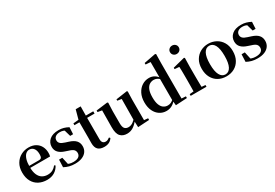

<svg xmlns="http://www.w3.org/2000/svg" viewBox="50 -1857 4166 2910"><g transform="rotate(-30 2132.5 -401.5)"><path d="M316.2 16.2Q235.8 16.2 173.2 -16.5Q110.6 -49.1 75.1 -113Q39.6 -176.9 39.6 -268.8Q39.6 -358.8 77.6 -422.2Q115.5 -485.7 177.2 -518.8Q238.9 -551.9 309.4 -551.9Q383.1 -551.9 433.5 -522.5Q483.8 -493.1 509.6 -443.2Q535.4 -393.3 535.4 -330.9Q535.4 -296.1 528.7 -270.2H98.1V-304.6H353.4Q385.5 -304.6 396.9 -322.2Q408.3 -339.8 408.3 -380.4Q408.3 -446.3 380.2 -482.2Q352.1 -518 304.1 -518Q270.7 -518 242.6 -492.9Q214.6 -467.8 198.1 -416Q181.7 -364.1 181.7 -282.7Q181.7 -200.5 204.9 -148.2Q228 -95.8 268.8 -71.7Q309.5 -47.5 361.4 -47.5Q414.4 -47.5 450.9 -67.7Q487.3 -87.9 514.2 -123.2L532.1 -109.9Q500.6 -49.8 445.7 -16.8Q390.7 16.2 316.2 16.2Z M804.3 16.2Q749.6 16.2 704.7 4.5Q659.8 -7.2 616.9 -30.3L622.2 -160.4H679.1L709.6 -20.6L661.6 -26V-62Q693.7 -41.1 723.9 -30.7Q754.2 -20.4 794.8 -20.4Q855.1 -20.4 886.7 -43Q918.2 -65.7 918.2 -107.2Q918.2 -140.9 897.7 -164Q877.1 -187.1 816.5 -204.9L760.7 -223.9Q695.9 -244.5 658.7 -282.6Q621.5 -320.7 621.5 -382Q621.5 -455.6 677.2 -503.8Q732.9 -551.9 836.2 -551.9Q884.5 -551.9 923.9 -540.7Q963.2 -529.5 1005.1 -507.2L999.1 -387.7H948.1L909.6 -521.5L952 -507.8V-477Q921.7 -497.5 897.1 -506.7Q872.5 -515.8 838.8 -515.8Q789 -515.8 760.6 -493.1Q732.2 -470.4 732.2 -431.8Q732.2 -401.6 753.6 -379.1Q774.9 -356.6 831.8 -339.1L887.9 -321.1Q965.8 -296.3 1000.4 -256.6Q1035.1 -217 1035.1 -158.3Q1035.1 -105.4 1007.8 -66.1Q980.4 -26.7 929 -5.3Q877.6 16.2 804.3 16.2Z M1240.4 -496.1V-535.7H1437.2V-496.1ZM1316.1 16.2Q1244.7 16.2 1208.1 -19.3Q1171.5 -54.8 1171.5 -131.7Q1171.5 -159.8 1172 -182.4Q1172.5 -205 1172.5 -234.7V-496.1H1085V-527.5L1194.7 -538L1176.1 -525.2L1222.5 -695.8H1309.3L1307.2 -519.3V-508.7V-123.8Q1307.2 -81.6 1324.7 -62.3Q1342.2 -43 1373.3 -43Q1393.4 -43 1409 -50.4Q1424.7 -57.9 1444.7 -72.5L1460.2 -56Q1438.7 -21.1 1403.3 -2.5Q1367.9 16.2 1316.1 16.2Z M1714.7 16.2Q1641.1 16.2 1599.2 -29.3Q1557.3 -74.7 1558.3 -187.9L1561 -497.7L1591 -475.4L1487.4 -493.5V-520.2L1687 -545.4L1699.2 -534.8L1693.7 -388.7V-177.8Q1693.7 -111 1716.7 -85.3Q1739.7 -59.5 1780.8 -59.5Q1823.7 -59.5 1861.5 -85.8Q1899.3 -112.1 1928.6 -153.8L1962.2 -103H1915Q1877.4 -51 1827.8 -17.4Q1778.2 16.2 1714.7 16.2ZM1906.6 12.4 1901.4 -109.4V-111.9L1904.6 -481.6L1832.7 -493.2V-516.6L2029.9 -545.4L2040.6 -534.8L2036.6 -388.7V-35L2104.6 -28.5V0.7Z M2404.5 16.2Q2340 16.2 2287.9 -17.7Q2235.7 -51.5 2205.6 -114.2Q2175.6 -176.8 2175.6 -263.1Q2175.6 -352.4 2208.9 -417.2Q2242.2 -482 2297.4 -517Q2352.7 -551.9 2418.5 -551.9Q2468.9 -551.9 2509.4 -528.1Q2549.8 -504.4 2583.8 -453.6H2593.1L2576.3 -436.8Q2548.9 -465.9 2522.3 -478.3Q2495.7 -490.8 2467.9 -490.8Q2427.2 -490.8 2393.5 -469.9Q2359.9 -449.1 2339.6 -400.1Q2319.4 -351.2 2319.4 -267.7Q2319.4 -188.6 2338.1 -139.8Q2356.9 -91.1 2389.4 -68.9Q2421.9 -46.7 2462.3 -46.7Q2493.5 -46.7 2520.5 -59.4Q2547.5 -72.1 2573.8 -100.9L2592.6 -80.8H2582.1Q2548.8 -34.5 2504 -9.1Q2459.1 16.2 2404.5 16.2ZM2568 11.2 2558.7 -81.1V-83.3V-457.2L2563.4 -468.4V-747.1L2478.4 -753.3V-780.3L2681.9 -819L2696.2 -810L2693.2 -652.7V-34.7L2767.1 -29.9V0Z M2833.2 0V-29.9L2939.8 -40.2H3001.8L3109.8 -29.9V0ZM2903.6 0Q2904.6 -25.5 2905.3 -67.4Q2905.9 -109.4 2906.4 -154.8Q2906.9 -200.3 2906.9 -234.8V-308Q2906.9 -358.3 2906.3 -394.3Q2905.6 -430.4 2903.6 -466.2L2824.5 -472.9V-497.4L3032.1 -550.4L3044.8 -541.7L3041.4 -387.9V-234.8Q3041.4 -200.3 3041.9 -154.8Q3042.4 -109.4 3043.2 -67.4Q3044.1 -25.5 3045.1 0ZM2968.8 -655Q2937.6 -655 2915 -675.4Q2892.5 -695.9 2892.5 -728.8Q2892.5 -760.3 2915 -780.9Q2937.6 -801.4 2968.8 -801.4Q3000.5 -801.4 3022.9 -780.9Q3045.3 -760.3 3045.3 -728.8Q3045.3 -695.9 3022.9 -675.4Q3000.5 -655 2968.8 -655Z M3454 16.2Q3374.7 16.2 3313.5 -18.3Q3252.3 -52.8 3217.5 -117Q3182.6 -181.2 3182.6 -269.8Q3182.6 -359.1 3219.8 -422Q3257 -484.9 3318.9 -518.4Q3380.8 -551.9 3454 -551.9Q3528.1 -551.9 3590.1 -518.8Q3652 -485.6 3689.2 -422.7Q3726.4 -359.8 3726.4 -269.8Q3726.4 -180.5 3691 -116.3Q3655.6 -52 3594.4 -17.9Q3533.2 16.2 3454 16.2ZM3454 -17.5Q3515 -17.5 3548.4 -80.1Q3581.7 -142.6 3581.7 -268.1Q3581.7 -394.2 3548.4 -456.1Q3515 -518 3454 -518Q3393.7 -518 3360 -456.1Q3326.2 -394.2 3326.2 -268.1Q3326.2 -142.6 3360 -80.1Q3393.7 -17.5 3454 -17.5Z M3998.3 16.2Q3943.6 16.2 3898.7 4.5Q3853.8 -7.2 3810.9 -30.3L3816.2 -160.4H3873.1L3903.6 -20.6L3855.6 -26V-62Q3887.7 -41.1 3917.9 -30.7Q3948.2 -20.4 3988.8 -20.4Q4049.1 -20.4 4080.7 -43Q4112.2 -65.7 4112.2 -107.2Q4112.2 -140.9 4091.7 -164Q4071.1 -187.1 4010.5 -204.9L3954.7 -223.9Q3889.9 -244.5 3852.7 -282.6Q3815.5 -320.7 3815.5 -382Q3815.5 -455.6 3871.2 -503.8Q3926.9 -551.9 4030.2 -551.9Q4078.5 -551.9 4117.9 -540.7Q4157.2 -529.5 4199.1 -507.2L4193.1 -387.7H4142.1L4103.6 -521.5L4146 -507.8V-477Q4115.7 -497.5 4091.1 -506.7Q4066.5 -515.8 4032.8 -515.8Q3983 -515.8 3954.6 -493.1Q3926.2 -470.4 3926.2 -431.8Q3926.2 -401.6 3947.6 -379.1Q3968.9 -356.6 4025.8 -339.1L4081.9 -321.1Q4159.8 -296.3 4194.4 -256.6Q4229.1 -217 4229.1 -158.3Q4229.1 -105.4 4201.8 -66.1Q4174.4 -26.7 4123 -5.3Q4071.6 16.2 3998.3 16.2Z"/></g></svg>

Font: Noto Serif HK ExtraLight
Style: Regular
Weight: 200
Designer: Ryoko NISHIZUKA 西塚涼子 (kana & ideographs); Frank Grießhammer (Latin, Greek & Cyrillic); Wenlong ZHANG 张文龙 (bopomofo); San
Foundry: Adobe
Version: Version 2.002-H1;hotconv 1.1.0;makeotfexe 2.6.0